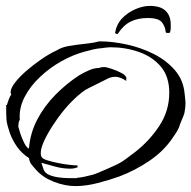

<svg xmlns="http://www.w3.org/2000/svg" viewBox="-26 -607 648 650"><path d="M481 -587Q518 -587 535 -570Q552 -553 552 -524Q552 -518 552 -512Q552 -506 550 -499Q550 -496 546 -495.5Q542 -495 537 -496L535 -498Q534 -515 523 -530.5Q512 -546 474 -546Q441 -546 416.5 -534Q392 -522 373 -493L371 -492Q363 -492 364 -498Q369 -526 388 -545.5Q407 -565 432.5 -576Q458 -587 481 -587ZM229 23Q195 23 158 9Q121 -5 98 -30Q86 -43 80 -51Q74 -59 72 -72Q48 -87 31.5 -110.5Q15 -134 6.5 -159Q-2 -184 -4 -201Q-5 -213 -5 -224.5Q-5 -236 -5 -247V-248Q-8 -251 -3 -251Q-1 -258 3.5 -270Q8 -282 12 -286V-287Q10 -291 10 -295Q10 -308 24.5 -327Q39 -346 62.5 -366.5Q86 -387 113.5 -406Q141 -425 167 -437Q183 -447 205.5 -451Q228 -455 251.5 -457.5Q275 -460 293 -463Q298 -464 303 -465.5Q308 -467 312 -467Q354 -467 402.5 -456.5Q451 -446 494 -424.5Q537 -403 566 -369.5Q595 -336 599 -290Q600 -279 601 -271.5Q602 -264 602 -256Q602 -242 598 -223Q596 -216 589 -200Q582 -184 580 -176Q576 -167 570.5 -158Q565 -149 559 -141Q529 -96 480.5 -63Q432 -30 379 -10Q346 2 305.5 12.5Q265 23 229 23ZM206 -4H235V-5Q249 -6 263 -9.5Q277 -13 290 -16Q296 -18 306 -22Q316 -26 327 -31Q338 -36 348.5 -40.5Q359 -45 365 -48Q383 -56 399 -68Q415 -80 431 -92Q480 -130 513.5 -181Q547 -232 547 -293Q547 -348 518.5 -381.5Q490 -415 444.5 -431Q399 -447 348 -447Q341 -447 333.5 -446Q326 -445 319 -444Q304 -443 289 -439.5Q274 -436 260 -432Q222 -422 182.5 -400Q143 -378 109.5 -346.5Q76 -315 57 -278Q38 -241 41 -202Q38 -197 37 -190.5Q36 -184 36 -178Q37 -173 42.5 -156Q48 -139 56 -123Q64 -107 72 -104Q76 -156 100 -202Q124 -248 161.5 -286Q199 -324 242 -352Q255 -360 274 -368.5Q293 -377 310 -377Q314 -379 318.5 -379.5Q323 -380 327 -380Q334 -380 352 -374Q370 -368 386 -359.5Q402 -351 402 -341Q402 -339 401 -338L402 -333Q380 -347 365 -347Q352 -347 340 -341.5Q328 -336 317 -330Q304 -323 290 -316.5Q276 -310 262 -302Q240 -287 216 -262.5Q192 -238 171 -209Q150 -180 134.5 -152Q119 -124 114 -104Q112 -96 112 -87Q112 -80 115 -75Q119 -69 135 -64Q151 -59 171 -55Q191 -51 209 -49Q227 -47 236 -47L237 -40H234Q225 -36 212 -36Q187 -36 162.5 -42.5Q138 -49 114 -56Q116 -50 118 -44Q120 -38 122 -32Q127 -20 142.5 -14Q158 -8 176 -6Q194 -4 206 -4Z"/></svg>

Font: Qwitcher Grypen
Style: Bold
Weight: 700
Designer: Robert E. Leuschke
Foundry: Robert E. Leuschke
Version: Version 1.100; ttfautohint (v1.8.3)